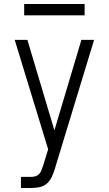

<svg xmlns="http://www.w3.org/2000/svg" viewBox="-20 -933 540 953"><path d="M84 0V-55H135Q145 -55 155.5 -58Q166 -61 173.5 -68.5Q181 -76 185 -86Q189 -96 192 -106L193 -107Q193 -107 193 -107Q193 -107 193 -107L219 -192L53 -735H116L250 -286L384 -735H447L257 -111L251 -91Q245 -72 236 -53Q227 -34 211.5 -21Q196 -8 175.5 -4Q155 0 135 0ZM100 -857V-913H400V-857Z"/></svg>

Font: Iosevka SS04 Light
Style: Regular
Weight: 300
Monospace: yes
Designer: Belleve Invis
Foundry: Belleve Invis
Version: Version 19.0.0; ttfautohint (v1.8.4)